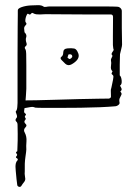

<svg xmlns="http://www.w3.org/2000/svg" viewBox="-20 -725 533 744"><path d="M63 -5Q60 0 54.5 -1Q49 -2 47 -7Q46 -14 44 -31Q42 -48 41 -63Q40 -78 40 -79Q40 -86 41.5 -92.5Q43 -99 48 -104Q51 -109 45 -112Q39 -115 44 -120Q49 -125 44 -130Q39 -135 47 -139Q47 -143 47.5 -151.5Q48 -160 48.5 -181Q49 -202 48 -241Q48 -250 43 -254Q37 -260 44 -268Q48 -272 44 -282.5Q40 -293 41 -293Q46 -298 47 -310Q48 -322 48 -326Q48 -445 48 -515.5Q48 -586 48.5 -621Q49 -656 49 -668.5Q49 -681 49 -684Q48 -692 64 -697.5Q80 -703 99 -704Q114 -705 127.5 -705Q141 -705 148 -700Q152 -697 159 -698.5Q166 -700 173 -700Q265 -700 316.5 -700Q368 -700 392 -700Q416 -700 423.5 -699.5Q431 -699 434 -699Q441 -699 446.5 -694Q452 -689 452 -682Q452 -651 452 -616.5Q452 -582 453 -552Q453 -547 449.5 -533.5Q446 -520 445 -515Q444 -496 444 -475Q444 -454 444 -433Q450 -428 451.5 -413Q453 -398 445 -393Q449 -387 451 -381.5Q453 -376 446 -370Q453 -364 450.5 -358Q448 -352 444.5 -345.5Q441 -339 443 -329Q445 -323 438.5 -318Q432 -313 424 -313Q402 -311 367 -309.5Q332 -308 292 -307.5Q252 -307 215 -307Q178 -307 151 -307Q124 -307 116 -308Q109 -312 97.5 -310Q86 -308 75 -306Q74 -302 73.5 -295Q73 -288 77 -286Q83 -282 79 -278Q75 -274 77 -270Q83 -265 76 -258Q72 -252 79 -245Q86 -239 79 -232Q69 -222 76 -211Q84 -196 82.5 -177Q81 -158 82 -146Q82 -140 78.5 -116.5Q75 -93 76 -61Q75 -51 76.5 -43.5Q78 -36 78 -32Q78 -25 72.5 -18.5Q67 -12 63 -5ZM79 -336Q88 -336 120.5 -336.5Q153 -337 197 -338.5Q241 -340 284.5 -341Q328 -342 360.5 -342.5Q393 -343 402 -343Q410 -345 410 -351Q410 -366 409.5 -370.5Q409 -375 409.5 -377Q410 -379 412 -387Q414 -395 418 -416Q421 -430 418 -433Q415 -436 413 -438Q411 -440 416 -449Q408 -455 410 -468.5Q412 -482 410 -489Q409 -495 412 -500Q415 -505 416 -509Q411 -514 413 -518.5Q415 -523 418.5 -527.5Q422 -532 419 -537Q418 -541 417.5 -550.5Q417 -560 417.5 -585Q418 -610 418 -659Q418 -669 409 -669Q354 -669 311 -669Q268 -669 231 -669.5Q194 -670 156 -670Q151 -670 145.5 -669.5Q140 -669 135 -669Q128 -669 121.5 -669.5Q115 -670 108 -674Q104 -677 100 -671.5Q96 -666 90 -671Q87 -674 83.5 -667Q80 -660 78.5 -651Q77 -642 80 -638Q85 -633 80 -628Q73 -621 73.5 -614.5Q74 -608 75 -600Q85 -590 81.5 -580.5Q78 -571 83 -557Q85 -550 79 -545.5Q73 -541 79 -533Q81 -530 81.5 -516.5Q82 -503 82 -471.5Q82 -440 82 -381Q81 -366 80.5 -355Q80 -344 79 -336ZM233 -478 219 -492Q211 -500 218 -505Q225 -510 225 -521Q225 -536 241 -537.5Q257 -539 267 -537Q274 -536 279.5 -526.5Q285 -517 285 -509Q285 -501 279 -493Q272 -484 258 -476Q244 -468 233 -478ZM246 -498Q249 -495 253 -497.5Q257 -500 258 -502Q260 -503 260 -506Q260 -512 255 -514Q252 -515 248 -514.5Q244 -514 244 -510Q244 -506 242 -505Q240 -504 242 -502Z"/></svg>

Font: Sankofa Display
Style: Regular
Weight: 400
Designer: Batsirai Madzonga
Foundry: Batsirai Madzonga
Version: Version 1.000; ttfautohint (v1.8.4.7-5d5b)